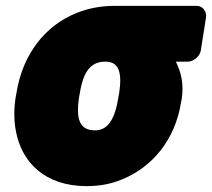

<svg xmlns="http://www.w3.org/2000/svg" viewBox="-20 -586 722 654"><path d="M579 -376H620C636 -376 660 -391 664 -414L682 -528C684 -544 673 -566 650 -566H369C325 -566 282 -558 244 -543C135 -501 57 -402 36 -269L34 -259C27 -217 27 -178 34 -140C54 -32 134 48 275 48C318 48 358 41 396 25C499 -17 577 -110 597 -239L599 -249C607 -303 596 -341 579 -376ZM339 -376C383 -376 397 -343 386 -269L384 -259C372 -179 347 -142 304 -142C252 -142 237 -178 250 -259L252 -269C264 -344 290 -376 339 -376Z"/></svg>

Font: Asimov Print
Style: EIt
Weight: 500
Designer: Google
Version: Version 2.000980; 2014